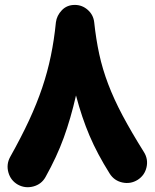

<svg xmlns="http://www.w3.org/2000/svg" viewBox="-20 -679 640 793"><path d="M548.3 64Q519 82 485.4 74.7Q451.7 67.4 433.1 38.1Q381.8 -43.5 349.9 -118.4Q317.9 -193.4 293.9 -284.7Q272 -189 243.2 -109.9Q214.4 -30.8 168 52.2Q151.4 82 117.7 91.1Q84 100.1 53.7 83.5Q23.9 66.4 14.6 33Q5.4 -0.5 22 -30.8Q67.4 -111.8 99.9 -181.6Q132.3 -251.5 154.3 -316.7Q176.3 -381.8 189.9 -447.8Q203.6 -513.7 210.9 -586.9Q214.4 -614.7 235.4 -636.7Q256.3 -658.7 289.1 -658.7Q319.3 -658.7 342.5 -638.2Q365.7 -617.7 369.1 -586.9Q376.5 -517.1 389.9 -455.3Q403.3 -393.6 426.8 -331.8Q450.2 -270 486.3 -201.9Q522.5 -133.8 574.2 -51.3Q592.8 -22 585.2 11.7Q577.6 45.4 548.3 64Z"/></svg>

Font: Mikhak-FD Black
Style: Regular
Weight: 900
Designer: Amin Abedi
Version: Version 3.2